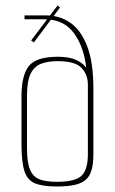

<svg xmlns="http://www.w3.org/2000/svg" viewBox="-20 -676 418 697"><path d="M186 1Q135 1 107 -10.5Q79 -22 68.5 -55.5Q58 -89 58 -154V-326Q58 -403 85 -436.5Q112 -470 190 -470Q231 -470 257.5 -458Q284 -446 298 -423L294 -421Q287 -501 250 -553.5Q213 -606 142 -606H69V-620H148Q196 -620 234.5 -594Q273 -568 296 -509.5Q319 -451 319 -354V-116Q319 -83 313 -60.5Q307 -38 292.5 -24.5Q278 -11 252 -5Q226 1 186 1ZM186 -16Q253 -16 276 -38Q299 -60 299 -116V-369Q299 -405 276 -429.5Q253 -454 189 -454Q154 -454 129 -444.5Q104 -435 91 -408Q78 -381 78 -328V-137Q78 -86 89 -60Q100 -34 123.5 -25Q147 -16 186 -16ZM103 -522 93 -529 189 -656 198 -649Z"/></svg>

Font: Smooch Sans Thin
Style: Regular
Weight: 100
Designer: Robert E. Leuschke
Foundry: Robert E. Leuschke
Version: Version 1.010